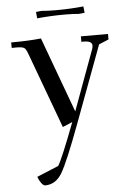

<svg xmlns="http://www.w3.org/2000/svg" viewBox="-60 -633 656 980"><g transform="rotate(-5 268.5 -143.5)"><path d="M22 -411V-439Q110 -439 175 -446L317 -60L431 -370Q434 -379 434 -387Q434 -411 392 -411H379V-439H518V-411L468 -390L321 5Q251 193 218.5 248Q186 303 131 303Q122 303 111 287.5Q100 272 95 256L206 210Q228 175 297 -7L247 14L105 -371Q96 -396 88 -403Q80 -410 56 -411ZM162 -578V-583L190 -586Q220 -583 264 -583Q335 -583 405 -590L408 -562V-557L380 -554Q350 -557 306 -557Q235 -557 165 -550Z"/></g></svg>

Font: Dihjauti
Style: Bold
Weight: 700
Designer: T. Christopher White
Version: Version 3.0.0